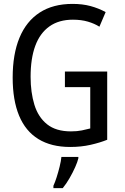

<svg xmlns="http://www.w3.org/2000/svg" viewBox="-20 -744 640 985"><path d="M340 10Q243 10 177 -30.5Q111 -71 78 -150.5Q45 -230 45 -346Q45 -466 80 -550.5Q115 -635 183.5 -679.5Q252 -724 352 -724Q403 -724 444 -713Q485 -702 522 -682L490 -607Q465 -623 431 -633Q397 -643 354 -643Q282 -643 233.5 -608.5Q185 -574 161 -509Q137 -444 137 -350Q137 -270 156.5 -206.5Q176 -143 221.5 -106.5Q267 -70 344 -70Q376 -70 400 -75Q424 -80 443 -85V-297H313V-377H530V-27Q493 -12 444.5 -1Q396 10 340 10ZM254 209Q262 192 270.5 165.5Q279 139 286 110.5Q293 82 295 61H382V68Q378 86 365.5 114Q353 142 336.5 170.5Q320 199 302 221H254Z"/></svg>

Font: Noto Sans Mono
Style: Regular
Weight: 400
Designer: Monotype Design Team
Foundry: Monotype Imaging Inc.
Version: Version 2.014